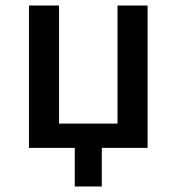

<svg xmlns="http://www.w3.org/2000/svg" viewBox="-20 -536 640 696"><path d="M85 0H251V140H349V0H515V-516H406V-88H194V-516H85Z"/></svg>

Font: IBM Mono Medium
Style: Regular
Weight: 500
Monospace: yes
Designer: Mike Abbink, Paul van der Laan, Pieter van Rosmalen
Foundry: Bold Monday
Version: Version 2.3